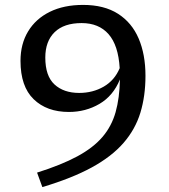

<svg xmlns="http://www.w3.org/2000/svg" viewBox="-20 -737 690 782"><path d="M152.5 25 131 -34Q229.5 -65 294.5 -100Q359.5 -135 397 -178.8Q434.5 -222.5 450.8 -280Q467 -337.5 468.5 -413.5Q441 -346.5 385 -313.8Q329 -281 260.5 -281Q170.5 -281 117 -333Q63.5 -385 63.5 -489Q63.5 -558 94.5 -609.2Q125.5 -660.5 182.8 -688.8Q240 -717 318.5 -717Q404 -717 460.5 -681Q517 -645 544.8 -580Q572.5 -515 572.5 -428.5Q572.5 -346 551.8 -278Q531 -210 483 -154.8Q435 -99.5 354 -55.2Q273 -11 152.5 25ZM164.5 -502.5Q164.5 -427.5 202 -393Q239.5 -358.5 302.5 -358.5Q358 -358.5 402.5 -384.2Q447 -410 467.5 -459.5Q462 -552.5 422.2 -597.8Q382.5 -643 312.5 -643Q240.5 -643 202.5 -606Q164.5 -569 164.5 -502.5Z"/></svg>

Font: Newsreader 6pt
Style: Regular
Weight: 400
Designer: Hugues Gentile
Foundry: Production Type
Version: Version 1.003; ttfautohint (v1.8.3)